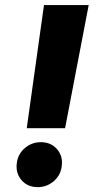

<svg xmlns="http://www.w3.org/2000/svg" viewBox="-20 -748 387 778"><path d="M88.4 -228.5 158.2 -727.5H339.4L243.7 -228.5ZM132.8 10.3Q90.8 10.3 66.2 -19.3Q41.5 -48.8 48.8 -91.8Q54.7 -127 82.3 -149.4Q109.9 -171.9 145.5 -171.9Q187.5 -171.9 212.2 -142.3Q236.8 -112.8 229.5 -70.3Q224.1 -35.6 196.5 -12.7Q168.9 10.3 132.8 10.3Z"/></svg>

Font: Inter 16pt ExtraBold
Style: Italic
Weight: 800
Italic angle: -9.3988°
Version: Version 4.001;git-66647c0bb